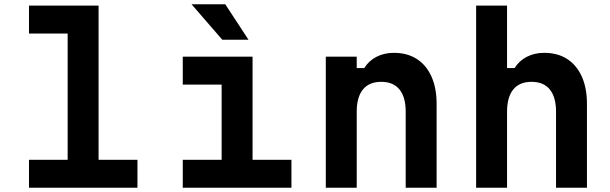

<svg xmlns="http://www.w3.org/2000/svg" viewBox="-20 -874 2840 894"><path d="M115 -848H439V-130H620V0H115V-130H295V-718H115Z M831 -610H1156V-130H1337V0H831V-130H1012V-480H831ZM1137 -689H1015L872 -854H1029Z M1497 0V-610H1641V-557H1676Q1697 -591 1733 -609.5Q1769 -628 1814 -628Q1876 -628 1920.5 -599.5Q1965 -571 1989 -517.5Q2013 -464 2013 -390V0H1869V-354Q1869 -422 1840 -457.5Q1811 -493 1755 -493Q1699 -493 1670 -457.5Q1641 -422 1641 -354V0Z M2197 0V-848H2341V-557H2376Q2397 -591 2433 -609.5Q2469 -628 2514 -628Q2576 -628 2620.5 -599.5Q2665 -571 2689 -517.5Q2713 -464 2713 -390V0H2569V-354Q2569 -422 2540 -457.5Q2511 -493 2455 -493Q2399 -493 2370 -457.5Q2341 -422 2341 -354V0Z"/></svg>

Font: Martian Mono SemiExpanded SemiBold
Style: Regular
Weight: 600
Monospace: yes
Version: Version 0.930